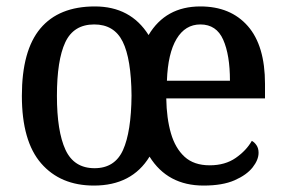

<svg xmlns="http://www.w3.org/2000/svg" viewBox="-20 -567 888 597"><path d="M272 10Q168 10 108 -59Q48 -128 48 -269Q48 -410 105.5 -478.5Q163 -547 275 -547Q386 -547 442 -458Q495 -547 603 -547Q697 -547 750.5 -486Q804 -425 804 -306V-261H497Q498 -199 511.5 -152.5Q525 -106 554 -79.5Q583 -53 632 -53Q680 -53 713 -76Q746 -99 763 -129Q771 -125 777.5 -115.5Q784 -106 784 -92Q784 -70 765.5 -46.5Q747 -23 709.5 -6.5Q672 10 613 10Q501 10 445 -80Q390 10 272 10ZM274 -44Q337 -44 362.5 -100.5Q388 -157 389 -270Q388 -384 361.5 -437.5Q335 -491 273 -491Q209 -491 183 -435.5Q157 -380 157 -269Q157 -159 183.5 -101.5Q210 -44 274 -44ZM695 -316Q695 -396 674 -443.5Q653 -491 603 -491Q556 -491 529 -446Q502 -401 499 -316Z"/></svg>

Font: Noto Serif Thai SemiCondensed Medium
Style: Regular
Weight: 500
Width: 4
Designer: Monotype Design Team
Foundry: Monotype Imaging Inc.
Version: Version 2.002; ttfautohint (v1.8.4.7-5d5b)